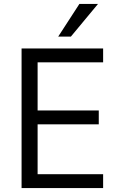

<svg xmlns="http://www.w3.org/2000/svg" viewBox="-20 -950 602 970"><path d="M89 0V-705H501V-635H170V-392H479V-322H170V-70H501V0ZM274 -765 381 -930H475L338 -765Z"/></svg>

Font: Nunito Sans 10pt SemiCondensed
Style: Regular
Weight: 400
Width: 4
Designer: Vernon Adams
Foundry: Vernon Adams
Version: Version 3.101;gftools[0.9.27]